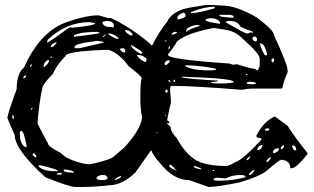

<svg xmlns="http://www.w3.org/2000/svg" viewBox="-20 -703 1261 770"><path d="M871.1 -680.7Q927.7 -680.7 1009.8 -632.8Q1079.1 -581.1 1079.1 -561.5Q1132.8 -444.3 1132.8 -424.8L1133.8 -414.1Q1113.3 -367.2 1113.3 -349.6L1105.5 -347.7H989.3Q972.7 -347.7 951.2 -342.8Q754.9 -358.4 677.7 -358.4H664.1L662.1 -341.8L666 -293Q660.2 -274.4 650.4 -221.7Q653.3 -217.8 657.2 -215.8L659.2 -209V-208L650.4 -210.9V-208L664.1 -194.3Q664.1 -174.8 688.5 -149.4Q732.4 -70.3 785.2 -51.8Q827.1 -37.1 887.7 -37.1Q896.5 -37.1 925.8 -53.7Q952.1 -61.5 1028.3 -142.6V-146.5Q1028.3 -149.4 1010.7 -151.4L1007.8 -158.2Q1039.1 -218.8 1083 -236.3Q1087.9 -230.5 1132.8 -199.2Q1163.1 -151.4 1212.9 -89.8V-85Q1168.9 -28.3 1149.4 -28.3H1144.5Q1144.5 -58.6 1108.4 -62.5Q1100.6 -62.5 1048.8 -17.6Q1020.5 4.9 941.4 28.3Q850.6 46.9 816.4 46.9L739.3 19.5Q674.8 19.5 620.1 -50.8Q599.6 -71.3 585.9 -100.6Q559.6 -62.5 522.5 -10.7Q469.7 40 416 40Q363.3 46.9 308.6 46.9H283.2Q258.8 46.9 162.1 7.8Q39.1 -103.5 39.1 -161.1Q21.5 -199.2 9.8 -229.5Q9.8 -245.1 46.9 -345.7Q46.9 -408.2 76.2 -432.6Q138.7 -570.3 237.3 -610.4Q321.3 -641.6 375 -641.6L413.1 -630.9H424.8Q497.1 -596.7 568.4 -539.1Q580.1 -529.3 589.8 -519.5Q614.3 -570.3 650.4 -616.2Q666 -649.4 713.9 -666Q742.2 -673.8 792 -680.7Q803.7 -685.5 871.1 -680.7ZM130.9 -215.8V-207Q146.5 -174.8 171.9 -128.9Q171.9 -115.2 223.6 -89.8Q248 -62.5 315.4 -46.9L339.8 -43.9Q396.5 -55.7 428.7 -69.3L477.5 -110.4Q543 -180.7 549.8 -231.4Q543 -269.5 543 -297.9V-299.8V-311.5V-330.1Q543 -365.2 547.9 -389.6Q547.9 -397.5 496.1 -437.5Q457 -490.2 416 -502.9H400.4Q242.2 -497.1 242.2 -477.5Q207 -442.4 192.4 -407.2Q149.4 -363.3 149.4 -347.7Q137.7 -297.9 130.9 -215.8ZM654.3 -486.3V-482.4Q654.3 -464.8 900.4 -448.2L914.1 -443.4L930.7 -445.3Q988.3 -426.8 1003.9 -426.8Q1003.9 -422.9 1012.7 -420.9Q1021.5 -431.6 1021.5 -443.4V-468.8Q1021.5 -487.3 953.1 -547.9Q923.8 -578.1 882.8 -584L836.9 -590.8Q724.6 -569.3 689.5 -536.1Q675.8 -510.7 654.3 -486.3ZM168.9 -537.1V-532.2Q175.8 -532.2 252 -588.9L262.7 -593.8L269.5 -591.8Q361.3 -600.6 361.3 -609.4V-610.4L339.8 -614.3Q246.1 -614.3 171.9 -543.9ZM709 -395.5V-392.6Q741.2 -385.7 852.5 -379.9L853.5 -378.9V-377L825.2 -373Q825.2 -368.2 860.4 -368.2Q917 -368.2 917 -375Q917 -388.7 709 -395.5ZM886.7 -614.3V-612.3Q963.9 -568.4 969.7 -568.4H971.7L985.4 -573.2L992.2 -571.3L994.1 -573.2V-575.2Q987.3 -580.1 971.7 -584L944.3 -595.7Q934.6 -619.1 900.4 -619.1H896.5Q886.7 -618.2 886.7 -614.3ZM278.3 -514.6V-513.7L281.2 -509.8H299.8L395.5 -532.2V-535.2L370.1 -539.1Q278.3 -528.3 278.3 -514.6ZM884.8 12.7 855.5 9.8H850.6Q837.9 9.8 836.9 14.6V16.6L841.8 21.5H866.2Q911.1 21.5 964.8 7.8V5.9Q962.9 -1 949.2 -1H942.4Q911.1 -1 884.8 12.7ZM722.7 -441.4V-438.5Q749 -420.9 816.4 -420.9H828.1L845.7 -422.9V-427.7Q783.2 -440.4 722.7 -441.4ZM59.6 -173.8V-163.1Q61.5 -119.1 85 -112.3L86.9 -113.3V-115.2Q76.2 -178.7 64.5 -178.7ZM276.4 -561.5V-555.7Q380.9 -567.4 380.9 -571.3L370.1 -575.2H368.2Q304.7 -575.2 276.4 -561.5ZM746.1 -650.4H748Q773.4 -650.4 830.1 -667Q841.8 -668 841.8 -672.9L838.9 -675.8H836.9Q798.8 -675.8 748 -655.3L746.1 -653.3ZM390.6 -612.3Q395.5 -594.7 419.9 -594.7L434.6 -593.8L436.5 -594.7V-600.6Q436.5 -617.2 409.2 -619.1Q390.6 -617.2 390.6 -612.3ZM134.8 -40V-35.2Q154.3 -16.6 198.2 -16.6H212.9V-17.6Q206.1 -25.4 143.6 -40ZM804.7 -623V-621.1Q804.7 -616.2 860.4 -607.4L862.3 -609.4V-614.3Q851.6 -629.9 826.2 -629.9H821.3Q804.7 -627.9 804.7 -623ZM367.2 9.8V12.7Q367.2 17.6 387.7 19.5Q411.1 18.6 411.1 12.7V9.8Q408.2 2.9 401.4 -1H389.6Q375 -1 367.2 9.8ZM1021.5 -529.3Q1035.2 -486.3 1043.9 -481.4H1048.8L1051.8 -484.4Q1041 -527.3 1028.3 -527.3L1026.4 -529.3ZM691.4 -629.9V-627.9L695.3 -625H696.3Q723.6 -631.8 723.6 -638.7V-646.5L718.8 -652.3H715.8Q691.4 -644.5 691.4 -629.9ZM530.3 -482.4V-480.5Q537.1 -464.8 564.5 -453.1Q566.4 -460 568.4 -466.8Q551.8 -482.4 536.1 -482.4ZM860.4 -643.6V-639.6Q860.4 -634.8 915 -631.8L917 -632.8V-636.7Q917 -641.6 900.4 -643.6ZM504.9 -523.4V-521.5Q510.7 -504.9 543.9 -487.3H547.9L550.8 -491.2V-492.2Q544.9 -501 504.9 -523.4ZM725.6 -575.2Q738.3 -585.9 780.3 -598.6V-600.6L778.3 -602.5H764.6Q725.6 -594.7 725.6 -575.2ZM416 -569.3 414.1 -567.4V-566.4Q439.5 -546.9 454.1 -546.9L455.1 -548.8V-550.8Q433.6 -569.3 416 -569.3ZM235.4 -23.4V-19.5Q235.4 -10.7 274.4 -10.7L276.4 -12.7V-14.6Q257.8 -23.4 235.4 -23.4ZM482.4 -580.1V-578.1Q495.1 -560.5 511.7 -560.5Q511.7 -575.2 488.3 -583H486.3ZM155.3 -443.4V-434.6H158.2Q176.8 -450.2 176.8 -460L175.8 -461.9H169.9Q160.2 -455.1 155.3 -443.4ZM1074.2 -91.8 1078.1 -87.9Q1098.6 -94.7 1098.6 -106.4V-108.4H1096.7Q1077.1 -108.4 1074.2 -91.8ZM968.8 -370.1Q968.8 -365.2 992.2 -365.2L1005.9 -366.2V-368.2Q1005.9 -375 978.5 -375Q968.8 -373 968.8 -370.1ZM992.2 -547.9Q996.1 -537.1 1005.9 -537.1H1007.8L1010.7 -541V-549.8L1003.9 -556.6Q992.2 -556.6 992.2 -547.9ZM460.9 -504.9Q469.7 -492.2 479.5 -492.2L482.4 -496.1V-498Q482.4 -509.8 470.7 -509.8Q460.9 -507.8 460.9 -504.9ZM1010.7 -103.5 1012.7 -101.6H1014.6Q1028.3 -101.6 1033.2 -120.1V-122.1Q1018.6 -122.1 1010.7 -103.5ZM640.6 -450.2V-445.3L643.6 -441.4H645.5Q655.3 -447.3 661.1 -457V-460.9H655.3Q645.5 -460.9 640.6 -450.2ZM659.2 -42V-37.1Q660.2 -29.3 682.6 -21.5L688.5 -16.6V-17.6Q671.9 -39.1 664.1 -42ZM1153.3 -120.1 1151.4 -119.1V-117.2Q1156.2 -99.6 1163.1 -99.6H1165L1168 -103.5V-105.5Q1165 -120.1 1153.3 -120.1ZM183.6 -513.7Q195.3 -513.7 206.1 -530.3V-534.2Q183.6 -527.3 183.6 -513.7ZM978.5 -1Q992.2 -1 1001 -21.5H997.1Q978.5 -10.7 978.5 -1ZM756.8 -37.1V-35.2Q756.8 -29.3 785.2 -23.4L787.1 -24.4V-26.4Q767.6 -37.1 757.8 -37.1ZM440.4 18.6V19.5H442.4Q465.8 10.7 465.8 4.9L463.9 2.9Q444.3 9.8 440.4 18.6ZM1048.8 -53.7H1053.7Q1067.4 -66.4 1067.4 -72.3H1065.4Q1048.8 -66.4 1048.8 -53.7ZM668.9 -566.4V-563.5H670.9Q689.5 -568.4 689.5 -573.2V-575.2H682.6Q673.8 -575.2 668.9 -566.4ZM110.4 -85V-83Q114.3 -76.2 121.1 -72.3H126Q126 -82 116.2 -87.9H114.3ZM1042 -181.6 1044.9 -178.7H1050.8Q1059.6 -178.7 1060.5 -183.6L1055.7 -188.5H1053.7Q1044.9 -188.5 1042 -181.6ZM1069.3 -465.8V-457L1072.3 -452.1Q1079.1 -454.1 1079.1 -461.9V-465.8L1076.2 -468.8H1072.3ZM1105.5 -106.4 1106.4 -105.5H1110.4Q1119.1 -109.4 1119.1 -119.1V-120.1H1115.2Q1105.5 -113.3 1105.5 -106.4ZM208 -3.9V-2.9H225.6L228.5 -5.9L225.6 -9.8H221.7Q209 -9.8 208 -3.9ZM968.8 -60.5H971.7Q979.5 -64.5 983.4 -74.2L982.4 -76.2Q968.8 -68.4 968.8 -60.5ZM643.6 -340.8V-334L646.5 -330.1L652.3 -335V-340.8L648.4 -343.8H646.5ZM73.2 -388.7Q81.1 -388.7 85 -397.5V-400.4Q73.2 -400.4 73.2 -388.7ZM28.3 -238.3Q30.3 -224.6 33.2 -224.6L35.2 -226.6V-233.4L33.2 -241.2H32.2ZM655.3 -506.8V-504.9Q662.1 -507.8 662.1 -516.6V-518.6Q655.3 -515.6 655.3 -506.8ZM675.8 -381.8V-375H682.6V-379.9L681.6 -381.8V-383.8ZM100.6 -434.6H101.6Q107.4 -436.5 107.4 -445.3H105.5Q100.6 -443.4 100.6 -434.6ZM392.6 -553.7V-552.7L406.2 -564.5L404.3 -565.4Q390.6 -557.6 392.6 -553.7ZM664.1 -375V-377L659.2 -381.8H655.3L658.2 -374ZM103.5 -265.6V-263.7H107.4L110.4 -267.6V-270.5H108.4ZM182.6 -475.6V-470.7H185.5L189.5 -473.6V-475.6ZM833 -21.5V-17.6H838.9V-21.5ZM640.6 -537.1V-536.1H643.6L647.5 -539.1V-541H643.6ZM966.8 -406.2V-402.3H971.7V-406.2ZM646.5 -238.3V-241.2L643.6 -245.1Q644.5 -240.2 644.5 -235.4Q645.5 -237.3 646.5 -238.3ZM611.3 -169.9V-171.9H607.4H606.4Q608.4 -168.9 610.4 -168Z"/></svg>

Font: Love Ya Like A Sister
Style: Regular
Weight: 400
Designer: Kimberly Geswein
Foundry: Kimberly Geswein
Version: Version 1.002 2007